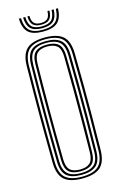

<svg xmlns="http://www.w3.org/2000/svg" viewBox="-141 -1003 673 1068"><g transform="rotate(-15 195.5 -469.0)"><path d="M195.5 6Q122.5 6 90.4 -23.8Q58.2 -53.5 57.2 -122Q56.2 -202.2 55.6 -270.5Q55 -338.8 55 -402.8Q55 -466.8 55.6 -533.5Q56.2 -600.2 57.2 -677.5Q58.2 -746.2 90.4 -776.1Q122.5 -806 195.5 -806Q266.8 -806 299.5 -776.8Q332.2 -747.5 333.5 -677.5Q335 -585.5 335.8 -498.5Q336.5 -411.5 335.9 -319.8Q335.2 -228 333.5 -122Q332.2 -51.2 298.9 -22.6Q265.5 6 195.5 6ZM195.5 -4.2Q258.8 -4.2 289.4 -30.5Q320 -56.8 321.2 -122Q322.8 -221.2 323.4 -308.8Q324 -396.2 323.5 -485.1Q323 -574 321.2 -677.2Q320 -742.2 289.9 -769Q259.8 -795.8 195.5 -795.8Q129 -795.8 99.8 -768.2Q70.5 -740.8 69.5 -677.2Q68.5 -611.8 67.9 -550.2Q67.2 -488.8 67.2 -424.1Q67.2 -359.5 67.8 -285.8Q68.2 -212 69.5 -122Q70.5 -57 101 -30.6Q131.5 -4.2 195.5 -4.2ZM195.5 -14.8Q135.8 -14.8 109.2 -39.6Q82.8 -64.5 82 -122Q80.8 -202.2 80.2 -270.5Q79.8 -338.8 79.8 -402.6Q79.8 -466.5 80.2 -533.2Q80.8 -600 82 -677.2Q82.8 -735.2 109.1 -760.2Q135.5 -785.2 195.5 -785.2Q253.2 -785.2 280.5 -760.9Q307.8 -736.5 308.8 -677Q310.5 -587.5 311.1 -500.1Q311.8 -412.8 311.2 -320.2Q310.8 -227.8 308.8 -122.2Q307.8 -62 279.8 -38.4Q251.8 -14.8 195.5 -14.8ZM195.5 -25Q245 -25 270.4 -46.1Q295.8 -67.2 296.5 -122.5Q298.2 -220 298.8 -308.6Q299.2 -397.2 298.8 -486.9Q298.2 -576.5 296.5 -677Q295.5 -731.2 271 -753.1Q246.5 -775 195.5 -775Q142.2 -775 118.6 -752.2Q95 -729.5 94.2 -677Q92.8 -585.5 92.1 -498.9Q91.5 -412.2 92 -320.6Q92.5 -229 94.2 -122.2Q95 -70 118.8 -47.5Q142.5 -25 195.5 -25ZM195.5 -35.2Q149.5 -35.2 128.4 -55.4Q107.2 -75.5 106.5 -123.2Q104.2 -265.8 104.2 -400Q104.2 -534.2 106.5 -676.8Q107.2 -726.2 129.4 -745.5Q151.5 -764.8 195.5 -764.8Q240.2 -764.8 261.8 -745.1Q283.2 -725.5 284.2 -676.8Q286.5 -544.8 286.8 -412.9Q287 -281 284.2 -122.8Q283.2 -73 261 -54.1Q238.8 -35.2 195.5 -35.2ZM195.5 -45.8Q233.8 -45.8 252.5 -63Q271.2 -80.2 272 -123.8Q273.2 -218.5 273.9 -306.1Q274.5 -393.8 274 -483.8Q273.5 -573.8 272 -675.5Q271.2 -720.5 251.9 -737.4Q232.5 -754.2 195.5 -754.2Q157.2 -754.2 138.4 -737Q119.5 -719.8 118.8 -676Q116.8 -547.2 116.5 -414.5Q116.2 -281.8 118.8 -123.2Q119.5 -81.2 137.8 -63.5Q156 -45.8 195.5 -45.8ZM195.5 -840Q137.2 -840 111.1 -864.2Q85 -888.5 82.8 -944.2H95.2Q97 -893.8 120.4 -871.9Q143.8 -850 195.5 -850Q247.5 -850 270.9 -871.9Q294.2 -893.8 296 -944.2H308.5Q306.2 -888.5 280.1 -864.2Q254 -840 195.5 -840ZM195.5 -859.5Q150 -859.5 129.5 -879.2Q109 -899 107.5 -944.2H119.8Q121.2 -904.2 138.8 -887Q156.2 -869.8 195.5 -869.8Q234.8 -869.8 252.4 -887Q270 -904.2 271.5 -944.2H283.8Q282 -899 261.6 -879.2Q241.2 -859.5 195.5 -859.5ZM195.5 -879.5Q163 -879.5 148.1 -894.5Q133.2 -909.5 132 -944.2H143.8Q144.2 -914.8 156.6 -902Q169 -889.2 195.5 -889.2Q222.5 -889.2 234.8 -902Q247 -914.8 247.5 -944.2H259Q257.8 -909.5 243 -894.5Q228.2 -879.5 195.5 -879.5Z"/></g></svg>

Font: Big Shoulders Inline Text Light
Style: Regular
Weight: 300
Designer: Patric King
Foundry: XO Type Co
Version: Version 1.000